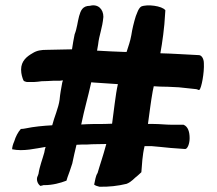

<svg xmlns="http://www.w3.org/2000/svg" viewBox="-20 -724 823 728"><path d="M26 -158C69 -149 115 -161 153 -167C151 -161 149 -154 148 -146C141 -120 130 -93 126 -65C125 -61 123 -57 121 -52C118 -40 123 -27 132 -20C132 -17 148 -24 148 -22C179 -22 209 -30 232 -39L236 -52C241 -65 247 -82 254 -104C259 -127 264 -152 270 -175C282 -176 296 -176 310 -176C335 -178 357 -177 383 -178C369 -126 360 -103 350 -68C342 -56 341 -40 337 -24C342 -20 349 -18 357 -16C392 -15 427 -19 460 -27C480 -35 488 -48 503 -59L516 -71C518 -97 520 -137 528 -169V-170H554C567 -169 575 -168 587 -167L627 -163L682 -159C691 -159 699 -179 699 -200C699 -224 693 -244 676 -251H632C608 -251 587 -254 561 -254H541C547 -297 552 -339 559 -378L563 -397C577 -396 595 -395 617 -395L658 -393L724 -386L728 -385L732 -383H736C744 -390 755 -449 753 -484C753 -502 744 -515 734 -515C688 -517 635 -521 588 -522C595 -559 604 -623 606 -671L607 -685C595 -702 537 -709 515 -699C509 -695 504 -686 501 -678L495 -663C488 -641 481 -612 478 -591C474 -568 467 -549 460 -527H454C419 -528 383 -530 348 -532L352 -555C356 -592 368 -616 372 -660C372 -690 351 -710 321 -702C293 -702 286 -684 280 -663C274 -641 272 -616 263 -594C259 -576 256 -556 253 -537C220 -537 190 -535 157 -535C137 -535 120 -533 103 -522C82 -510 60 -493 60 -460C60 -443 65 -428 69 -419C71 -416 76 -414 82 -413H108C118 -414 128 -414 138 -416C150 -416 166 -417 185 -418H208C213 -419 216 -419 219 -419C218 -417 217 -415 216 -411C212 -389 208 -369 206 -346C202 -315 185 -278 178 -249C143 -247 110 -244 76 -237C71 -236 65 -235 59 -235C48 -223 39 -205 34 -188C29 -177 26 -166 26 -158ZM288 -252C301 -315 313 -353 326 -412L337 -411L427 -405C418 -367 411 -296 405 -255C396 -255 386 -254 377 -254C347 -254 320 -254 288 -252Z"/></svg>

Font: Vapor
Style: Regular
Weight: 400
Foundry: Cannot Into Space Fonts
Version: Version 0.179